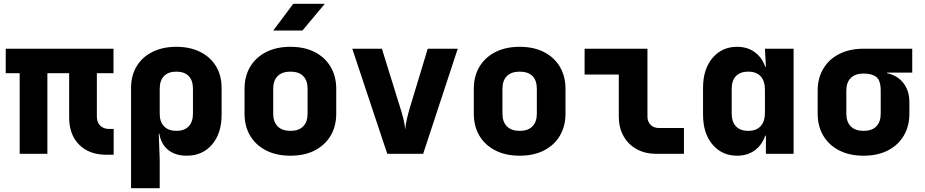

<svg xmlns="http://www.w3.org/2000/svg" viewBox="-20 -805 4840 1005"><path d="M537 5Q447 5 394.5 -47.5Q342 -100 342 -190V-422H228V0H83V-422H10V-550H574V-422H487V-195Q487 -165 504.5 -147.5Q522 -130 551 -130H575V5Z M666 180V-345Q666 -410 695.5 -458.5Q725 -507 778.5 -533.5Q832 -560 903 -560Q974 -560 1027.5 -533.5Q1081 -507 1110.5 -458.5Q1140 -410 1140 -345V-205Q1140 -107 1090 -48.5Q1040 10 957 10Q898 10 860.5 -20Q823 -50 814 -105H811L816 30V180ZM903 -120Q945 -120 967.5 -143.5Q990 -167 990 -210V-340Q990 -384 967.5 -407Q945 -430 903 -430Q861 -430 838.5 -407Q816 -384 816 -340V-210Q816 -167 839 -143.5Q862 -120 903 -120Z M1500 10Q1427 10 1373 -17.5Q1319 -45 1289.5 -94.5Q1260 -144 1260 -210V-340Q1260 -406 1289.5 -455.5Q1319 -505 1373 -532.5Q1427 -560 1500 -560Q1574 -560 1627.5 -532.5Q1681 -505 1710.5 -455.5Q1740 -406 1740 -340V-210Q1740 -144 1710.5 -94.5Q1681 -45 1627.5 -17.5Q1574 10 1500 10ZM1500 -120Q1544 -120 1567 -143.5Q1590 -167 1590 -210V-340Q1590 -384 1567 -407Q1544 -430 1500 -430Q1457 -430 1433.5 -407Q1410 -384 1410 -340V-210Q1410 -167 1433.5 -143.5Q1457 -120 1500 -120ZM1410 -645 1515 -785H1680L1563 -645Z M2007 0 1824 -550H1979L2075 -241Q2084 -213 2091.5 -183Q2099 -153 2101 -127Q2103 -153 2110 -183Q2117 -213 2125 -240L2219 -550H2376L2195 0Z M2700 10Q2627 10 2573 -17.5Q2519 -45 2489.5 -94.5Q2460 -144 2460 -210V-340Q2460 -406 2489.5 -455.5Q2519 -505 2573 -532.5Q2627 -560 2700 -560Q2774 -560 2827.5 -532.5Q2881 -505 2910.5 -455.5Q2940 -406 2940 -340V-210Q2940 -144 2910.5 -94.5Q2881 -45 2827.5 -17.5Q2774 10 2700 10ZM2700 -120Q2744 -120 2767 -143.5Q2790 -167 2790 -210V-340Q2790 -384 2767 -407Q2744 -430 2700 -430Q2657 -430 2633.5 -407Q2610 -384 2610 -340V-210Q2610 -167 2633.5 -143.5Q2657 -120 2700 -120Z M3414 0Q3356 0 3312 -24.5Q3268 -49 3243.5 -93Q3219 -137 3219 -195V-415H3040V-550H3369V-195Q3369 -168 3385.5 -151.5Q3402 -135 3429 -135H3560V0Z M3838 10Q3759 10 3709.5 -48.5Q3660 -107 3660 -205V-345Q3660 -443 3709.5 -501.5Q3759 -560 3838 -560Q3892 -560 3930 -532.5Q3968 -505 3986 -455H3989L3984 -550H4134V0H3989V-95H3986Q3968 -45 3930 -17.5Q3892 10 3838 10ZM3896 -120Q3939 -120 3961.5 -144.5Q3984 -169 3984 -215V-335Q3984 -381 3961.5 -405.5Q3939 -430 3896 -430Q3855 -430 3832.5 -407Q3810 -384 3810 -340V-210Q3810 -167 3832.5 -143.5Q3855 -120 3896 -120Z M4500 10Q4427 10 4373 -17.5Q4319 -45 4289.5 -94.5Q4260 -144 4260 -210V-330Q4260 -396 4289.5 -445.5Q4319 -495 4373 -522.5Q4427 -550 4500 -550H4755V-425H4623V-422Q4678 -410 4709 -370Q4740 -330 4740 -270V-210Q4740 -144 4710.5 -94.5Q4681 -45 4627.5 -17.5Q4574 10 4500 10ZM4500 -120Q4544 -120 4567 -143.5Q4590 -167 4590 -210V-330Q4590 -384 4567 -402Q4544 -420 4500 -420Q4457 -420 4433.5 -397Q4410 -374 4410 -330V-210Q4410 -167 4433.5 -143.5Q4457 -120 4500 -120Z"/></svg>

Font: JetBrains Mono NL ExtraBold
Style: Regular
Weight: 800
Designer: Philipp Nurullin, Konstantin Bulenkov
Foundry: JetBrains
Version: Version 2.304; ttfautohint (v1.8.4.7-5d5b)